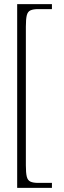

<svg xmlns="http://www.w3.org/2000/svg" viewBox="-20 -780 311 928"><path d="M63 128V-760H231V-736H165Q141 -736 127.5 -730Q114 -724 109.5 -706Q105 -688 105 -651V19Q105 56 109.5 74Q114 92 127.5 98Q141 104 165 104H231V128Z"/></svg>

Font: Noto Serif Bengali ExtraLight
Style: Regular
Weight: 250
Version: Version 2.003